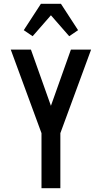

<svg xmlns="http://www.w3.org/2000/svg" viewBox="-20 -998 540 1018"><path d="M200 0V-292L37 -735H144L250 -437L356 -735H463L300 -292V0ZM347 -806 250 -917 153 -806 106 -838 197 -978H303L394 -838Z"/></svg>

Font: Iosevka Term Semibold
Style: Regular
Weight: 600
Monospace: yes
Designer: Belleve Invis
Foundry: Belleve Invis
Version: Version 31.4.0